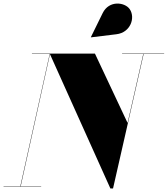

<svg xmlns="http://www.w3.org/2000/svg" viewBox="-60 -1052 945 1082"><path d="M596 -859C676 -868.5 704 -952.5 671 -1000.5C644 -1039.5 555 -1052.5 518.5 -978L452 -842.5L452.5 -841.5ZM-40 -2V0H172V-2H56.5L221.5 -747L562 10H577L749.5 -748H865V-750H628V-748H747.5L659 -359L475 -750H120V-748H220L54.5 -2Z"/></svg>

Font: Bodoni* 96pt Fatface
Style: Italic
Weight: 900
Italic angle: -13°
Version: Version 2.3